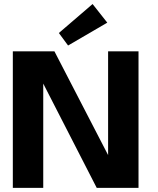

<svg xmlns="http://www.w3.org/2000/svg" viewBox="-20 -908 762 928"><path d="M309 -688 264.5 -748.5 427.5 -888.5 498.5 -798.5ZM447.5 0 189 -504V0H42V-660H243L502.5 -158.5V-660H649.5V0Z"/></svg>

Font: League Spartan
Style: Bold
Weight: 700
Foundry: The League of Moveable Type
Version: Version 2.002